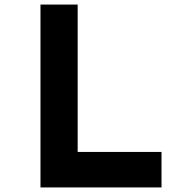

<svg xmlns="http://www.w3.org/2000/svg" viewBox="-20 -820 790 840"><path d="M157.1 -800H319.8V-155.3H686.6V0H157.1Z"/></svg>

Font: Martian Mono VF sWd Rg
Style: Regular
Weight: 400
Width: 6
Monospace: yes
Designer: Roman Shamin
Foundry: Evil Martians
Version: Version 1.100